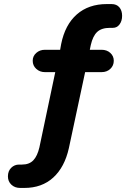

<svg xmlns="http://www.w3.org/2000/svg" viewBox="-20 -735 640 945"><path d="M79 190Q53 190 36 174Q19 158 19 133Q19 107 35 91Q51 75 74 75H88Q124 75 144 54Q164 33 174 -10L252 -380H201Q176 -380 158.5 -396Q141 -412 141 -436Q141 -459 158.5 -474.5Q176 -490 201 -490H276L281 -518Q300 -613 358 -664Q416 -715 506 -715H529Q554 -715 567.5 -699Q581 -683 581 -657Q581 -632 568.5 -615Q556 -598 536 -598H522Q480 -598 458.5 -578Q437 -558 427 -514L422 -490H480Q506 -490 523 -474.5Q540 -459 540 -436Q540 -412 523 -396Q506 -380 480 -380H399L319 -6Q298 88 242 139Q186 190 100 190Z"/></svg>

Font: Chiron GoRound TC
Style: Bold
Weight: 700
Designer: Ryoko NISHIZUKA 西塚涼子 (kana, bopomofo & ideographs); Paul D. Hunt (Latin, Greek & Cyrillic); Sandoll Communications 산돌커뮤니
Foundry: Adobe
Version: Version 1.000;hotconv 1.1.1;makeotfexe 2.6.0